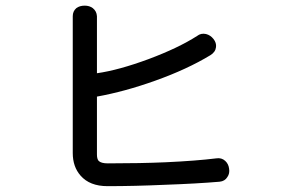

<svg xmlns="http://www.w3.org/2000/svg" viewBox="-20 -718 1040 674"><path d="M235.4 -661.1V-180.7Q235.4 -132.8 262.7 -101.6Q294.9 -64.5 357.4 -64.5Q452.1 -64.5 558.6 -69.3Q669.9 -73.2 751 -80.1Q769.5 -82 778.3 -96.7Q787.1 -109.4 784.2 -126Q782.2 -142.6 770.5 -153.3Q757.8 -165 739.3 -162.1Q668 -153.3 561.5 -148.4Q472.7 -144.5 358.4 -144.5Q335 -144.5 326.2 -153.3Q320.3 -160.2 320.3 -175.8V-378.9Q418 -396.5 524.4 -434.6Q636.7 -474.6 718.8 -524.4Q736.3 -535.2 738.3 -552.7Q740.2 -567.4 729.5 -581.1Q718.8 -594.7 703.1 -598.6Q685.5 -602.5 671.9 -591.8Q606.4 -549.8 502 -510.7Q396.5 -471.7 320.3 -460.9V-661.1Q319.3 -678.7 305.7 -689.5Q293.9 -698.2 277.3 -698.2Q259.8 -698.2 248 -689.5Q235.4 -678.7 235.4 -661.1Z"/></svg>

Font: GungsuhChe
Style: Regular
Weight: 400
Monospace: yes
Version: Version 2.21